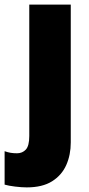

<svg xmlns="http://www.w3.org/2000/svg" viewBox="-66 -573 388 833"><path d="M50 240Q28 240 -0.5 236.5Q-29 233 -46 228V83Q-32 88 -19.5 90Q-7 92 8 92Q31 92 46 76Q61 60 61 17V-553H241V45Q241 99 221.5 143Q202 187 160 213.5Q118 240 50 240Z"/></svg>

Font: Noto Sans Myanmar UI SemiCondensed Black
Style: Regular
Weight: 900
Width: 4
Designer: Monotype Design Team
Foundry: Monotype Imaging Inc.
Version: Version 2.103; ttfautohint (v1.8.4.7-5d5b)